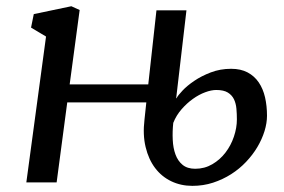

<svg xmlns="http://www.w3.org/2000/svg" viewBox="-20 -588 914 619"><path d="M128.4 -470.2 80.1 -499 88.9 -542.5 210 -567.9 236.8 -555.7 204.6 -315.9H458L484.4 -554.7H581.1L547.9 -270.5L549.8 -272.5Q553.7 -280.3 568.4 -295.9Q583 -311.5 606 -327.1Q628.9 -342.8 659.4 -354.5Q689.9 -366.2 725.1 -366.2Q756.3 -366.2 778.3 -354.5Q800.3 -342.8 814.2 -322.3Q828.1 -301.8 834.5 -274.2Q840.8 -246.6 840.8 -214.8Q840.8 -191.4 832.8 -165.3Q824.7 -139.2 809.8 -114Q794.9 -88.9 773.4 -66.2Q752 -43.5 725.1 -26.4Q698.2 -9.3 666.7 1Q635.3 11.2 600.1 11.2Q563 11.2 532 -3.7Q501 -18.6 480 -46.4Q459 -74.2 449.5 -113.8Q439.9 -153.3 445.8 -202.1L451.7 -257.8H196.8L162.6 0H64.9ZM538.6 -191.9Q535.6 -164.1 536.9 -137.5Q538.1 -110.8 545.7 -90.1Q553.2 -69.3 568.6 -56.6Q584 -43.9 609.4 -43.9Q639.6 -43.9 664.6 -58.6Q689.5 -73.2 707 -96.2Q724.6 -119.1 734.1 -147.5Q743.7 -175.8 743.7 -203.1Q743.7 -220.7 742.2 -237.5Q740.7 -254.4 734.4 -267.8Q728 -281.2 714.6 -289.6Q701.2 -297.9 677.2 -297.9Q661.1 -297.9 641.4 -290.5Q621.6 -283.2 602.1 -269.3Q582.5 -255.4 565.4 -235.8Q548.3 -216.3 538.6 -191.9Z"/></svg>

Font: Merriweather
Style: Italic
Weight: 400
Italic angle: -7°
Designer: Eben Sorkin ( eben@eyebytes.com )
Foundry: Eben Sorkin ( eben@eyebytes.com )
Version: Version 1.005; ttfautohint (v0.97) -l 13 -r 13 -G 200 -x 24 